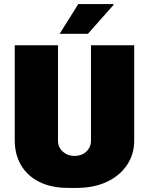

<svg xmlns="http://www.w3.org/2000/svg" viewBox="-20 -907 727 937"><path d="M312 10Q231 10 172.5 -19Q114 -48 83 -100.5Q52 -153 52 -222V-686H263V-221Q263 -188 286.5 -167Q310 -146 344 -146Q378 -146 401 -167Q424 -188 424 -221V-686H635V-222Q635 -153 599 -100.5Q563 -48 500 -19Q437 10 355 10ZM271 -742 362 -887H533L535 -884L409 -742Z"/></svg>

Font: Chivo Medium Black
Style: Regular
Weight: 900
Version: Version 2.002